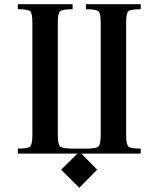

<svg xmlns="http://www.w3.org/2000/svg" viewBox="-20 -720 742 900"><path d="M63.5 0V-23.4Q110.4 -23.4 121.1 -33.2Q131.8 -43 131.8 -86.9V-614.3Q131.8 -657.2 121.6 -667Q111.3 -676.8 63.5 -676.8V-700.2H320.3V-676.8Q272.5 -676.8 261.7 -667Q251 -657.2 251 -614.3V-86.9Q251 -43.9 261.7 -33.7Q272.5 -23.4 320.3 -23.4H382.8Q430.7 -23.4 441.4 -33.7Q452.1 -43.9 452.1 -86.9V-614.3Q452.1 -657.2 441.4 -667Q430.7 -676.8 382.8 -676.8V-700.2H639.6V-676.8Q591.8 -676.8 581.5 -667Q571.3 -657.2 571.3 -614.3V-86.9Q571.3 -43 582 -33.2Q592.8 -23.4 639.6 -23.4V0H361.3L435.5 75.2L351.6 160.2L266.6 75.2L342.8 0Z"/></svg>

Font: TriodPostnaja
Style: Medium
Weight: 500
Version: 20110805